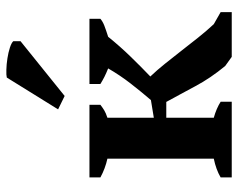

<svg xmlns="http://www.w3.org/2000/svg" viewBox="-94 -670 763 616"><g transform="rotate(-90 288.0 -361.5)"><path d="M327.1 -456.5H536.1V-421.4Q527.8 -414.1 514.6 -408.9Q501.5 -403.8 478.5 -396.5Q447.8 -358.4 414.8 -324.5Q381.8 -290.5 351.1 -261.2Q371.6 -239.7 392.1 -214.1Q412.6 -188.5 433.6 -161.6Q454.6 -134.8 475.8 -107.9Q497.1 -81.1 519 -57.6L557.6 -35.6V0H414.1L384.8 -21Q345.7 -68.4 320.3 -116.2Q307.6 -140.1 294.9 -163.3Q282.2 -186.5 269.5 -210H218.8V-57.6Q248.5 -49.3 270 -35.6V0H27.3V-35.6Q52.2 -50.3 87.4 -57.6V-398.9Q71.8 -402.3 56.6 -408Q41.5 -413.6 27.3 -421.4V-456.5H260.3V-421.4Q251.5 -414.6 242.7 -409.2Q233.9 -403.8 218.8 -398.9V-250L275.4 -259.3Q301.8 -290 328.4 -324.2Q355 -358.4 377 -396.5Q361.3 -402.8 350.1 -408.4Q338.9 -414.1 327.1 -421.4ZM347.7 -721.7Q355 -723.6 372.6 -723.1Q390.1 -722.7 409.2 -719.7Q428.2 -716.8 443.8 -711.7Q459.5 -706.5 464.4 -700.7V-677.7L288.6 -536.1L245.6 -557.1Z"/></g></svg>

Font: PT Astra Serif
Style: Bold
Weight: 700
Designer: A.Korolkova, I. Chaeva
Foundry: ParaType Ltd
Version: Version 1.002